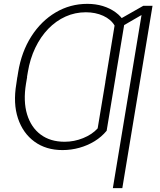

<svg xmlns="http://www.w3.org/2000/svg" viewBox="-20 -757 815 981"><path d="M573.2 -380.4 524.9 -88.9Q499 -57.6 463.4 -35.6Q427.7 -13.7 385.7 -2Q343.8 9.8 299.3 9.8Q215.3 9.8 156.2 -33.2Q97.2 -76.2 71.8 -152.3Q46.4 -228.5 63.5 -329.1L68.4 -362.8L118.7 -363.8L112.8 -329.1Q98.1 -239.3 118.4 -172.6Q138.7 -106 188 -69.3Q237.3 -32.7 310.1 -32.7Q358.9 -32.7 404.8 -51.3Q450.7 -69.8 479 -101.1L525.4 -380.4ZM616.7 -643.1 565.9 -338.4H518.1L565.4 -626.5Q546.9 -658.2 507.3 -676.3Q467.8 -694.3 418.5 -694.3Q363.8 -694.3 314.9 -672.4Q266.1 -650.4 226.8 -609.9Q187.5 -569.3 160.4 -512.9Q133.3 -456.5 122.1 -388.2L114.3 -341.8H65.4L72.8 -388.2Q89.8 -492.2 139.9 -570.8Q189.9 -649.4 264.2 -693.4Q338.4 -737.3 426.3 -737.3Q468.8 -737.3 505.6 -726.1Q542.5 -714.8 571.3 -693.6Q600.1 -672.4 616.7 -643.1ZM759.3 -727.5 605 204.1H556.6L703.1 -680.2L584 -611.3L592.3 -659.2L712.4 -727.5Z"/></svg>

Font: Inter 24pt ExtraLight
Style: Italic
Weight: 250
Italic angle: -9.3988°
Version: Version 4.001;git-66647c0bb